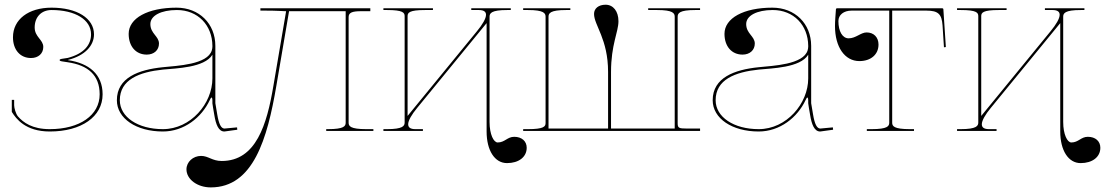

<svg xmlns="http://www.w3.org/2000/svg" viewBox="-20 -555 4685 814"><path d="M198.5 -522.5C100.5 -522.5 35 -472.5 35 -397C35 -344 65.5 -309 111.5 -309C142.5 -309 163.5 -328 163.5 -356C163.5 -387 127 -398 127 -438.5C127 -483 155.5 -512.5 198.5 -512.5C299 -512.5 366 -471.5 366 -409.5C366 -366.5 338 -328 267.5 -309.5L241.5 -305.5C236 -304.5 233 -303 233 -301V-299.5C233 -297.5 236 -296 241.5 -295L267.5 -291C353 -278.5 402.5 -236.5 402.5 -155C402.5 -66.5 318 -7.5 191 -7.5C116.5 -7.5 79 -35.5 56.5 -61C46.5 -72.5 40 -98 40 -109V-131.5H30V-82C30 -81.5 30 -80.5 30.5 -80C48 -52 87.5 2.5 191 2.5C325.5 2.5 415 -60.5 415 -155C415 -241 356.5 -287 268.5 -300V-301C341 -319.5 378.5 -362 378.5 -409.5C378.5 -477.5 306.5 -522.5 198.5 -522.5Z M728.5 -522.5C606.5 -522.5 525.5 -478 525.5 -411.5C525.5 -358.5 556 -323.5 602 -323.5C633 -323.5 654 -342.5 654 -370.5C654 -401.5 617.5 -412.5 617.5 -453C617.5 -488.5 662.5 -512.5 730 -512.5C819 -512.5 880 -448 880.5 -360.5V-357.5C880.5 -352.5 879.5 -347 878 -341.5C859.5 -281 732 -276.5 670 -270C568 -259.5 475.5 -226 475.5 -130C475.5 -53 557.5 2.5 670.5 2.5C760.5 2.5 835 -57 869.5 -131C872.5 -138 875 -141.5 877 -141.5C879 -141.5 880.5 -137 880.5 -128V-117C880.5 -113 886 -83.5 888.5 -68C895 -27.5 906.5 2.5 931 2.5H931.5L986 -5L985 -15L931.5 -10C917.5 -10.5 908 -28 901 -70L893 -117.5V-360.5C893 -454.5 824.5 -522.5 728.5 -522.5ZM880.5 -323V-222.5C880.5 -116.5 789 -7.5 670.5 -7.5C564.5 -7.5 488 -59 488 -130C488 -217.5 570 -249.5 671 -260C726 -265.5 847 -267.5 880.5 -323Z M1084 -520V-510H1103C1160 -510 1176 -507.5 1190.5 -507.5H1193L1139 -190.5C1111.5 -27.5 1066 127.5 920 127.5C879.5 127.5 863.5 106 832.5 106C798.5 106 770.5 131.5 770.5 163C770.5 205 816.5 239.5 873.5 239.5C1054 239.5 1113.5 33 1151.5 -190.5L1205.5 -507.5H1445.5V-35C1445.5 -20.5 1439 -7.5 1370.5 -7.5H1363V0H1563V-7.5H1533C1464.5 -7.5 1458 -20.5 1458 -35V-482.5C1458 -501 1472 -507.5 1510.5 -507.5H1550V-520Z M1605.5 -520V-512.5H1620.5C1689 -512.5 1695.5 -501 1695.5 -486.5V-36C1695.5 -21.5 1689 -7.5 1620.5 -7.5H1605.5V0H1773V-7.5H1741C1719.5 -7.5 1710.5 -15 1710.5 -28C1710.5 -44 1725 -69 1749 -98L2043 -457V2.5C2043 83 2077.5 136.5 2129.5 136.5C2179.5 136.5 2213 110.5 2213 71.5C2213 43.5 2192 25 2160 25C2130.5 25 2120.5 49 2090 49C2073 49 2055.5 15 2055.5 -38V-484C2055.5 -498.5 2062 -512.5 2130.5 -512.5H2145.5V-520H1978V-512.5H2010C2031.5 -512.5 2040.5 -505 2040.5 -492.5C2040.5 -476.5 2026 -451.5 2002 -422.5L1708 -63.5V-486.5C1708 -501 1714.5 -512.5 1783 -512.5H1815.5V-520Z M2198 -520V-512.5H2218C2286.5 -512.5 2293 -498.5 2293 -484V-33.5C2293 -19 2286.5 -7.5 2218 -7.5H2198V0H2305.5H2840.5H2948V-10H2893C2857 -10 2853 -12.5 2853 -33.5V-484C2853 -498.5 2859.5 -512.5 2928 -512.5H2948V-520H2728V-512.5H2765.5C2834 -512.5 2840.5 -498.5 2840.5 -484V-10H2570.5V-250C2570.5 -366 2602 -419.5 2602 -465C2602 -507 2580 -535 2547.5 -535C2518 -535 2498.5 -519.5 2498.5 -496C2498.5 -448 2558 -390 2558 -250V-10H2305.5V-484C2305.5 -498.5 2312 -512.5 2380.5 -512.5H2398V-520Z M3254.5 -522.5C3132.5 -522.5 3051.5 -478 3051.5 -411.5C3051.5 -358.5 3082 -323.5 3128 -323.5C3159 -323.5 3180 -342.5 3180 -370.5C3180 -401.5 3143.5 -412.5 3143.5 -453C3143.5 -488.5 3188.5 -512.5 3256 -512.5C3345 -512.5 3406 -448 3406.5 -360.5V-357.5C3406.5 -352.5 3405.5 -347 3404 -341.5C3385.5 -281 3258 -276.5 3196 -270C3094 -259.5 3001.5 -226 3001.5 -130C3001.5 -53 3083.5 2.5 3196.5 2.5C3286.5 2.5 3361 -57 3395.5 -131C3398.5 -138 3401 -141.5 3403 -141.5C3405 -141.5 3406.5 -137 3406.5 -128V-117C3406.5 -113 3412 -83.5 3414.5 -68C3421 -27.5 3432.5 2.5 3457 2.5H3457.5L3512 -5L3511 -15L3457.5 -10C3443.5 -10.5 3434 -28 3427 -70L3419 -117.5V-360.5C3419 -454.5 3350.5 -522.5 3254.5 -522.5ZM3406.5 -323V-222.5C3406.5 -116.5 3315 -7.5 3196.5 -7.5C3090.5 -7.5 3014 -59 3014 -130C3014 -217.5 3096 -249.5 3197 -260C3252 -265.5 3373 -267.5 3406.5 -323Z M3529 -520C3526 -520 3524 -517.5 3524 -515.5C3522.5 -492.5 3520 -466.5 3520 -444.5C3520 -355.5 3561.5 -296 3623.5 -296C3672 -296 3704.5 -324 3704.5 -366C3704.5 -397 3684.5 -417.5 3654 -417.5C3629.5 -417.5 3608.5 -392.5 3578 -392.5C3552 -392.5 3534.5 -421.5 3534.5 -465.5C3534.5 -492 3557 -510 3590.5 -510H3750V-35C3750 -20.5 3743.5 -7.5 3675 -7.5H3655V0H3855V-7.5H3837.5C3769 -7.5 3762.5 -20.5 3762.5 -35V-510H3907.5C3958 -510 3972.5 -495 3976 -447.5L3982 -354.5L3990 -355.5L3979.5 -515.5C3979.5 -519 3976 -520 3974.5 -520Z M4037.5 -520V-512.5H4052.5C4121 -512.5 4127.5 -501 4127.5 -486.5V-36C4127.5 -21.5 4121 -7.5 4052.5 -7.5H4037.5V0H4205V-7.5H4173C4151.5 -7.5 4142.5 -15 4142.5 -28C4142.5 -44 4157 -69 4181 -98L4475 -457V2.5C4475 83 4509.5 136.5 4561.5 136.5C4611.5 136.5 4645 110.5 4645 71.5C4645 43.5 4624 25 4592 25C4562.5 25 4552.5 49 4522 49C4505 49 4487.5 15 4487.5 -38V-484C4487.5 -498.5 4494 -512.5 4562.5 -512.5H4577.5V-520H4410V-512.5H4442C4463.5 -512.5 4472.5 -505 4472.5 -492.5C4472.5 -476.5 4458 -451.5 4434 -422.5L4140 -63.5V-486.5C4140 -501 4146.5 -512.5 4215 -512.5H4247.5V-520Z"/></svg>

Font: ZnikomitNo24
Style: Regular
Weight: 500
Designer: gluk
Foundry: gluk
Version: Version 0.55